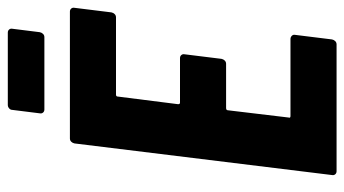

<svg xmlns="http://www.w3.org/2000/svg" viewBox="-220 -684 903 504"><g transform="rotate(-90 232.0 -431.5)"><path d="M439 -579H236Q231 -579 231 -574L211 -416Q211 -411 215 -411H332Q337 -411 340 -407.5Q343 -404 342 -399L330 -302Q329 -297 325.5 -293.5Q322 -290 317 -290H201Q195 -290 195 -285L176 -126Q174 -121 180 -121H382Q387 -121 390.5 -117.5Q394 -114 393 -109L381 -12Q380 -7 376.5 -3.5Q373 0 368 0H35Q30 0 27 -3.5Q24 -7 25 -12L108 -688Q109 -693 112.5 -696.5Q116 -700 121 -700H454Q459 -700 462 -696.5Q465 -693 464 -688L452 -591Q451 -586 447.5 -582.5Q444 -579 439 -579ZM187 -779 196 -851Q196 -856 200 -859.5Q204 -863 209 -863H399Q404 -863 407 -859.5Q410 -856 409 -851L400 -779Q399 -774 395.5 -770.5Q392 -767 387 -767H197Q192 -767 189 -770.5Q186 -774 187 -779Z"/></g></svg>

Font: Barlow Condensed
Style: Bold Italic
Weight: 700
Width: 3
Italic angle: -7°
Designer: Jeremy Tribby
Foundry: Tribby Type
Version: Version 1.408